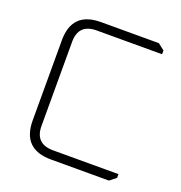

<svg xmlns="http://www.w3.org/2000/svg" viewBox="-125 -798 853 906"><g transform="rotate(20 301.0 -345.0)"><path d="M85 -144V-546Q85 -690 229 -690H520L552 -665V-646H224Q133 -646 133 -556V-134Q133 -44 224 -44H552V-25L520 0H229Q85 0 85 -144Z"/></g></svg>

Font: Oxanium ExtraLight ExtraLight
Style: Regular
Weight: 250
Version: Version 2.000